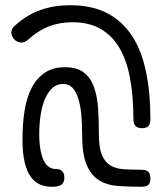

<svg xmlns="http://www.w3.org/2000/svg" viewBox="-20 -704 640 734"><path d="M523 -214Q506 -214 498 -222.5Q490 -231 490 -247Q490 -334 477.5 -403Q465 -472 437 -520Q409 -568 364.5 -593.5Q320 -619 257 -619Q209 -619 168 -603.5Q127 -588 88 -553Q74 -540 59 -541.5Q44 -543 33 -555Q28 -562 25.5 -568.5Q23 -575 23.5 -582Q24 -589 27.5 -595Q31 -601 38 -607Q84 -648 135.5 -666Q187 -684 248 -684Q331 -684 389 -654Q447 -624 484 -568Q521 -512 538 -430.5Q555 -349 555 -247Q555 -231 547.5 -222.5Q540 -214 523 -214ZM521 10Q473 10 431 7Q389 4 358.5 -15Q328 -34 311 -74.5Q294 -115 294 -190Q294 -234 290.5 -269Q287 -304 278.5 -329.5Q270 -355 256.5 -369Q243 -383 221 -383Q196 -383 179 -366.5Q162 -350 151 -323.5Q140 -297 135 -262.5Q130 -228 130 -191Q130 -158 134.5 -133Q139 -108 146.5 -91.5Q154 -75 166 -66.5Q178 -58 193 -58Q209 -58 217.5 -50Q226 -42 226 -25Q226 -7 215.5 1.5Q205 10 178 10Q154 10 133.5 1.5Q113 -7 98 -27.5Q83 -48 74.5 -83Q66 -118 66 -170Q66 -233 74.5 -284Q83 -335 102.5 -371Q122 -407 153 -427Q184 -447 228 -447Q275 -447 301 -426.5Q327 -406 339.5 -370.5Q352 -335 355 -288.5Q358 -242 358 -190Q358 -140 369.5 -112Q381 -84 402 -71.5Q423 -59 453.5 -57Q484 -55 521 -55Q539 -55 547 -47Q555 -39 555 -22Q555 -4 547 3Q539 10 521 10Z"/></svg>

Font: Maple Mono ExtraLight
Style: Regular
Weight: 275
Monospace: yes
Designer: subframe7536
Version: Version 7.000